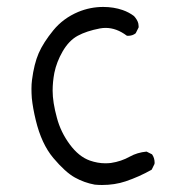

<svg xmlns="http://www.w3.org/2000/svg" viewBox="-20 -548 540 545"><path d="M328.1 -519.5Q302.7 -528.3 272.9 -528.3Q236.3 -528.3 202.1 -514.2Q159.2 -496.1 131.3 -461.9Q103 -427.2 89.8 -397Q76.7 -366.7 70.8 -320.8Q69.3 -309.1 69.3 -296.1Q69.3 -283.2 70.3 -269.5Q73.2 -241.2 81.5 -207Q97.7 -139.6 131.3 -99.6Q165.5 -59.1 192.4 -44.2Q219.2 -29.3 249 -23.9Q259.8 -22.9 269.5 -22.9Q305.7 -22.9 336.4 -33.2Q375.5 -46.4 410.6 -66.4L418.5 -82.5Q418.9 -84.5 418.9 -85.9Q418.9 -99.6 411.6 -109.9L396 -117.7Q369.6 -115.2 348.6 -103.5Q324.2 -89.8 294.9 -85.4Q287.1 -84.5 278.8 -84.5Q257.3 -84.5 234.9 -92.3Q203.6 -103.5 178 -138.2Q152.3 -172.9 141.6 -213.4Q129.4 -257.8 129.4 -290.5Q129.4 -315.4 134.3 -341.3Q140.6 -372.1 157.7 -401.9Q175.8 -433.1 200.7 -446.5Q225.6 -460 263.7 -467.3Q272 -468.8 279.8 -468.8Q310.5 -468.8 339.8 -446.8Q341.3 -446.3 342.8 -446.3Q356.4 -446.3 365.2 -453.6L373.5 -470.2Q373.5 -471.2 373.5 -473.9Q373.5 -476.6 372.6 -481.4Q370.1 -491.7 360.4 -502.4Q346.2 -513.2 328.1 -519.5Z"/></svg>

Font: NaikaiFont
Style: Light
Weight: 300
Version: Version 1.89